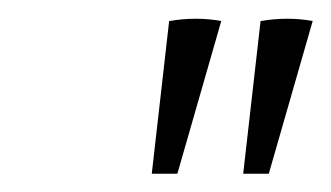

<svg xmlns="http://www.w3.org/2000/svg" viewBox="-20 -688 362 210"><path d="M146 -498 165 -665Q195 -670 222 -665L174 -498ZM246 -498 265 -665Q295 -670 322 -665L274 -498Z"/></svg>

Font: Piazzolla SC ExtraLight
Style: Italic
Weight: 200
Italic angle: -11.3°
Designer: Juan Pablo del Peral
Foundry: Huerta Tipografica
Version: Version 1.330